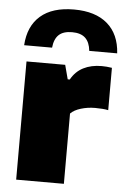

<svg xmlns="http://www.w3.org/2000/svg" viewBox="-56 -850 581 890"><g transform="rotate(5 234.5 -404.5)"><path d="M53.5 -550H233.5L251 -484H260.5Q281.5 -522 317.8 -540.5Q354 -559 403 -559Q425.5 -559 450.5 -555V-358Q427 -363 389 -363Q355 -363 323.5 -353.5Q292 -344 275.5 -327V0H53.5ZM252.5 -809Q352 -809 407.8 -761Q463.5 -713 469 -624H339Q335 -664 314 -683.8Q293 -703.5 252.5 -703.5Q211.5 -703.5 190.8 -684Q170 -664.5 166 -624H36Q41.5 -713.5 96.8 -761.2Q152 -809 252.5 -809Z"/></g></svg>

Font: Encode Sans Semi Expanded Black
Style: Regular
Weight: 900
Width: 6
Designer: Multiple Designers
Foundry: Impallari Type
Version: Version 2.000